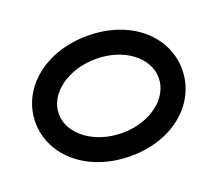

<svg xmlns="http://www.w3.org/2000/svg" viewBox="-88 -581 802 710"><g transform="rotate(-20 313.5 -225.5)"><path d="M26 -226C26 -95 146 11 316 11C486 11 603 -95 603 -226C603 -357 486 -462 316 -462C146 -462 26 -357 26 -226ZM118 -226C118 -307 207 -371 316 -371C425 -371 511 -307 511 -226C511 -145 424 -80 316 -80C207 -80 118 -145 118 -226Z"/></g></svg>

Font: Charger Pro
Style: ExBdSuExt
Weight: 400
Designer: Jasper
Foundry: Cannot Into Space Fonts
Version: Version 1.09